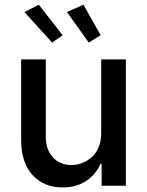

<svg xmlns="http://www.w3.org/2000/svg" viewBox="-20 -802 634 829"><path d="M417 -226.1V-545.4H523.4V0H418.9V-94.2H413.6Q393.6 -48.3 351.6 -20.5Q309.6 7.3 250.5 7.3Q169.4 7.3 120.4 -46.4Q71.3 -100.1 71.3 -198.7V-545.4H177.7V-211.4Q177.7 -156.2 208.3 -122.8Q238.8 -89.4 288.6 -89.4Q311.5 -89.4 334 -97.9Q356.4 -106.4 375.2 -122.6Q394 -138.7 405.5 -165.8Q417 -192.9 417 -226.1ZM363.3 -618.2 269 -750 340.3 -781.7 414.6 -649.9ZM205.1 -618.2 85.4 -750 147.5 -781.7 250.5 -649.9Z"/></svg>

Font: Karasuma Gothic
Style: Regular
Weight: 500
Designer: Rasmus Andersson / Ryoko Nishizuka
Foundry: Genbu
Version: Version 1.00